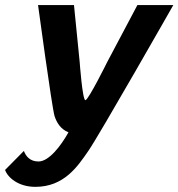

<svg xmlns="http://www.w3.org/2000/svg" viewBox="-60 -520 703 757"><path d="M34.2 75 -40 150C-30 179.2 11.7 216.7 79.2 216.7C192.5 216.7 245.8 136.7 288.3 75C331.7 12.5 623.3 -500 623.3 -500H481.7L362.5 -275C362.5 -275 288.3 -125 276.7 -125C265 -125 254.2 -275 254.2 -275L231.7 -500H90C90 -500 144.2 -100 155 -62.5C163.3 -37.5 178.3 -10.8 210 1.7C179.2 56.7 132.5 116.7 91.7 116.7C58.3 116.7 41.7 95.8 34.2 75Z"/></svg>

Font: BoonHome
Style: Bold Oblique
Weight: 700
Italic angle: -12°
Designer: Sungsit Sawaiwan
Foundry: Sungsit Sawaiwan
Version: Version 0.2